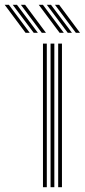

<svg xmlns="http://www.w3.org/2000/svg" viewBox="-124 -782 355 802"><path d="M119 0V-600H134.8V0ZM55.5 0V-600H71.5V0ZM87.2 0V-600H103V0ZM50.5 -645 -36.8 -762H-19.2L68 -645ZM-17.2 -645 -104.5 -762H-87L0.2 -645ZM16.8 -645 -70.8 -762H-53.2L34.2 -645ZM192.8 -645 105.5 -762H123L210.2 -645ZM125 -645 37.8 -762H55.2L142.5 -645ZM159 -645 71.5 -762H89L176.5 -645Z"/></svg>

Font: Big Shoulders Inline Text Thin
Style: Regular
Weight: 400
Version: Version 2.002